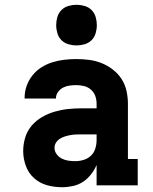

<svg xmlns="http://www.w3.org/2000/svg" viewBox="-20 -775 640 803"><path d="M239 8Q207 8 176.5 -0.5Q146 -9 122.5 -30Q99 -51 88 -81.5Q77 -112 77 -143Q77 -172 85.5 -200Q94 -228 112.5 -249.5Q131 -271 156 -285.5Q181 -300 208.5 -308Q236 -316 264.5 -319Q293 -322 321 -322H384V-341Q384 -358 378.5 -373.5Q373 -389 360.5 -400Q348 -411 331.5 -415Q315 -419 299 -419Q285 -419 270.5 -417Q256 -415 243.5 -408.5Q231 -402 222.5 -390Q214 -378 214 -364V-363H83V-367Q83 -392 91.5 -416Q100 -440 116 -460Q132 -480 153.5 -493.5Q175 -507 199 -514.5Q223 -522 248.5 -525Q274 -528 299 -528Q326 -528 353 -524.5Q380 -521 405 -511Q430 -501 452 -484Q474 -467 488.5 -444.5Q503 -422 509 -395Q515 -368 515 -341V-110H556V0H384V-85Q375 -64 360.5 -45.5Q346 -27 327 -14.5Q308 -2 285 3Q262 8 239 8ZM295 -101Q313 -101 330.5 -106.5Q348 -112 360.5 -124Q373 -136 378.5 -153.5Q384 -171 384 -189V-213H322Q310 -213 298 -212.5Q286 -212 274.5 -210Q263 -208 252 -204.5Q241 -201 231 -195Q221 -189 214.5 -179Q208 -169 208 -157Q208 -142 217 -130Q226 -118 239 -111.5Q252 -105 266.5 -103Q281 -101 295 -101ZM300 -585Q283 -585 266 -590Q249 -595 237 -607Q225 -619 220 -636Q215 -653 215 -670Q215 -687 220 -704Q225 -721 237 -733Q249 -745 266 -750Q283 -755 300 -755Q317 -755 334 -750Q351 -745 363 -733Q375 -721 380 -704Q385 -687 385 -670Q385 -653 380 -636Q375 -619 363 -607Q351 -595 334 -590Q317 -585 300 -585Z"/></svg>

Font: Iosevka HT Extrabold Extended
Style: Regular
Weight: 800
Width: 7
Monospace: yes
Designer: Belleve Invis
Foundry: Belleve Invis
Version: Version 32.3.0; ttfautohint (v1.8.4)